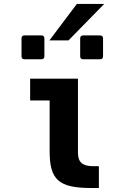

<svg xmlns="http://www.w3.org/2000/svg" viewBox="-20 -943 642 967"><path d="M229 -739.7H325.2L504.9 -923.3H367.2ZM103 -644.5H189C198.2 -644.5 203.6 -649.9 203.6 -659.2V-750C203.6 -759.3 198.2 -764.6 189 -764.6H103C93.8 -764.6 88.4 -759.3 88.4 -750V-659.2C88.4 -649.9 93.8 -644.5 103 -644.5ZM398.4 -644.5H484.4C493.7 -644.5 499 -649.9 499 -659.2V-750C499 -759.3 493.7 -764.6 484.4 -764.6H398.4C389.2 -764.6 383.8 -759.3 383.8 -750V-659.2C383.8 -649.9 389.2 -644.5 398.4 -644.5ZM439.9 3.9H478V-106H449.7C395 -106 372.6 -126 372.6 -174.3V-546.9H131.8V-437H230V-181.2C230 -37.1 275.9 3.9 439.9 3.9Z"/></svg>

Font: Hack
Style: Bold
Weight: 700
Monospace: yes
Designer: Christopher Simpkins
Foundry: Christopher Simpkins
Version: Version 2.010